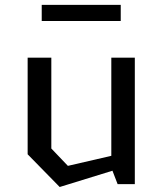

<svg xmlns="http://www.w3.org/2000/svg" viewBox="-20 -748 660 780"><path d="M188.5 -144.7 255.8 -74.2 490.7 -128.5V-71L222.5 11.7L92.3 -121.2V-513.7H188.5ZM527.7 0H457.8L432.2 -66.5V-513.7H527.7ZM149.5 -728.3H470.5V-662.8H149.5Z"/></svg>

Font: Monaspace Krypton Var ExLight
Style: Regular
Weight: 200
Designer: Riley Cran and the Lettermatic Team
Version: Version 1.200 (Monaspace Krypton Var)